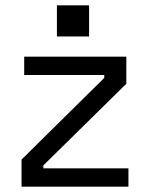

<svg xmlns="http://www.w3.org/2000/svg" viewBox="-20 -702 561 722"><path d="M61 0H463V-69H143V-80L455 -387V-489H71V-420H372V-409L61 -102ZM194 -565H315V-682H194Z"/></svg>

Font: Meta Space
Style: Regular
Weight: 400
Designer: Meta Pool / Florian Karsten
Foundry: Meta Pool / Florian Karsten
Version: Version 2.000;Glyphs 3.1.1 (3137)